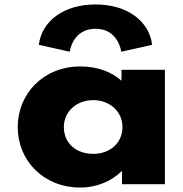

<svg xmlns="http://www.w3.org/2000/svg" viewBox="-20 -826 819 861"><path d="M292.7 -594C292.7 -594 304.8 -697 408.2 -697C511.6 -697 523.7 -594 523.7 -594L662.3 -625C649.1 -732 550.1 -806 408.2 -806C266.3 -806 167.3 -732 154.1 -625ZM266.3 -256C266.3 -327 324.6 -377 398.3 -377C470.9 -377 529.2 -327 529.2 -256C529.2 -186 474.2 -136 398.3 -136C319.1 -136 266.3 -186 266.3 -256ZM59.5 -256C59.5 -106 175 15 340 15C417 15 483 -16 524.8 -58H527V0H719.5V-513H524.8V-464C478.6 -505 415.9 -528 340 -528C175 -528 59.5 -406 59.5 -256Z"/></svg>

Font: Hussar
Style: BdWide
Weight: 700
Foundry: Cannot Into Space Fonts
Version: Version 2.00